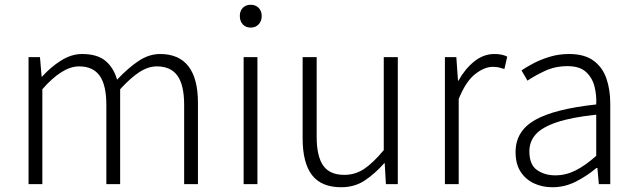

<svg xmlns="http://www.w3.org/2000/svg" viewBox="-20 -774 2671 807"><path d="M100 0V-534H148L155 -452H157Q193 -492 236.5 -519.5Q280 -547 325 -547Q389 -547 423.5 -518Q458 -489 472 -439Q518 -488 562 -517.5Q606 -547 653 -547Q732 -547 772 -495.5Q812 -444 812 -341V0H754V-333Q754 -416 726 -455.5Q698 -495 639 -495Q603 -495 566 -471Q529 -447 485 -399V0H427V-333Q427 -416 399 -455.5Q371 -495 312 -495Q277 -495 238.5 -471Q200 -447 158 -399V0Z M1004 0V-534H1062V0ZM1034 -658Q1013 -658 1000.5 -671.5Q988 -685 988 -707Q988 -728 1000.5 -741Q1013 -754 1034 -754Q1054 -754 1067 -741Q1080 -728 1080 -707Q1080 -685 1067 -671.5Q1054 -658 1034 -658Z M1414 13Q1331 13 1291.5 -38Q1252 -89 1252 -193V-534H1311V-200Q1311 -117 1338.5 -78Q1366 -39 1427 -39Q1473 -39 1510.5 -64Q1548 -89 1593 -143V-534H1652V0H1602L1597 -88H1595Q1555 -43 1512.5 -15Q1470 13 1414 13Z M1850 0V-534H1898L1905 -435H1907Q1934 -484 1973 -515.5Q2012 -547 2058 -547Q2074 -547 2087 -544.5Q2100 -542 2112 -536L2100 -484Q2087 -488 2077 -490.5Q2067 -493 2051 -493Q2016 -493 1977 -462.5Q1938 -432 1908 -358V0Z M2302 13Q2259 13 2224 -3.5Q2189 -20 2168 -52.5Q2147 -85 2147 -135Q2147 -223 2228.5 -269.5Q2310 -316 2486 -335Q2488 -375 2478.5 -411.5Q2469 -448 2442.5 -472Q2416 -496 2365 -496Q2313 -496 2269.5 -475.5Q2226 -455 2197 -435L2172 -478Q2192 -492 2222.5 -508Q2253 -524 2291 -535.5Q2329 -547 2372 -547Q2436 -547 2474 -519.5Q2512 -492 2528.5 -445Q2545 -398 2545 -338V0H2497L2491 -68H2487Q2448 -35 2401 -11Q2354 13 2302 13ZM2314 -37Q2358 -37 2399 -57.5Q2440 -78 2486 -119V-292Q2382 -281 2320 -260Q2258 -239 2231.5 -209Q2205 -179 2205 -138Q2205 -82 2237 -59.5Q2269 -37 2314 -37Z"/></svg>

Font: Noto Sans HK Thin Light
Style: Regular
Weight: 300
Version: Version 2.004-H2;hotconv 1.0.118;makeotfexe 2.5.65603